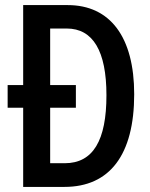

<svg xmlns="http://www.w3.org/2000/svg" viewBox="-20 -734 588 754"><path d="M246 -714H71V-400H10V-311H71V0H233C411 0 507 -126 507 -364C507 -588 413 -714 246 -714ZM234 -93H177V-311H278V-400H177V-622H242C345 -622 398 -534 398 -360C398 -183 346 -93 234 -93Z"/></svg>

Font: Kathrein 67 Medium Condensed
Style: Regular
Weight: 500
Width: 3
Designer: Lazydogs Typefoundry, based on Open Sans by Ascender Corporation
Foundry: Lazydogs Typefoundry
Version: Version 1.003;PS 001.003;hotconv 1.0.88;makeotf.lib2.5.64775